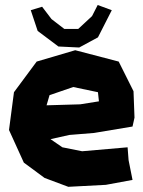

<svg xmlns="http://www.w3.org/2000/svg" viewBox="-20 -719 567 759"><path d="M146.5 -692.4 101.6 -678.7 128.9 -596.7 210.9 -535.2 293 -531.2 367.2 -571.3 421.9 -678.7 366.2 -699.2 343.8 -655.3 289.1 -604.5H234.4L183.6 -643.6ZM371.1 -318.4 296.9 -306.6 164.1 -302.7 175.8 -342.8 269.5 -375 367.2 -354.5ZM503.9 -218.8 511.7 -253.9 507.8 -358.4 449.2 -475.6 277.3 -520.5 125 -475.6 35.2 -354.5 15.6 -205.1 74.2 -76.2 156.2 -15.6 250 19.5 398.4 11.7 503.9 -7.8 488.3 -85.9 484.4 -136.7 304.7 -121.1 226.6 -136.7 179.7 -168.9 253.9 -185.5 351.6 -193.4Z"/></svg>

Font: MaokenAssortedSans-TC
Style: Regular
Weight: 500
Version: Version 0.83